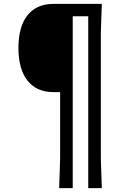

<svg xmlns="http://www.w3.org/2000/svg" viewBox="-20 -770 627 990"><path d="M500 50 505 200H435V-686H355V200H285L290 50V-295H256Q169 -295 122 -354Q75 -413 75 -523Q75 -633 122 -691.5Q169 -750 256 -750H505L500 -605Z"/></svg>

Font: Farro Light
Style: Regular
Weight: 300
Designer: Aceler Chua
Foundry: Grayscale Limited
Version: Version 1.101